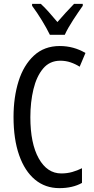

<svg xmlns="http://www.w3.org/2000/svg" viewBox="-20 -963 486 993"><path d="M292 -649Q237 -649 203 -608.5Q169 -568 153 -501.5Q137 -435 137 -357Q137 -221 180.5 -143.5Q224 -66 297 -66Q327 -66 353.5 -73.5Q380 -81 404 -93V-17Q356 10 287 10Q214 10 161 -34Q108 -78 79 -160.5Q50 -243 50 -358Q50 -460 76 -543Q102 -626 155.5 -675.5Q209 -725 289 -725Q361 -725 422 -689L392 -618Q370 -632 345 -640.5Q320 -649 292 -649ZM238 -783Q222 -816 197 -857Q172 -898 146 -933V-943H191Q210 -926 232.5 -900.5Q255 -875 277 -849Q303 -879 320.5 -898Q338 -917 363 -943H408V-933Q386 -902 358.5 -860Q331 -818 315 -783Z"/></svg>

Font: Noto Sans Lao ExtraCondensed
Style: Regular
Weight: 400
Width: 2
Designer: Monotype Design Team
Foundry: Monotype Imaging Inc.
Version: Version 2.003; ttfautohint (v1.8.4.7-5d5b)